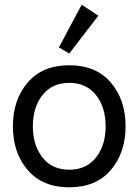

<svg xmlns="http://www.w3.org/2000/svg" viewBox="-20 -788 590 818"><path d="M98 -63.5Q35 -137 35 -250Q35 -363 98 -436.5Q161 -510 275 -510Q389 -510 452 -436.5Q515 -363 515 -250Q515 -137 452 -63.5Q389 10 275 10Q161 10 98 -63.5ZM161 -383Q120 -331 120 -250Q120 -169 161 -117Q202 -65 275 -65Q348 -65 389 -117Q430 -169 430 -250Q430 -331 389 -383Q348 -435 275 -435Q202 -435 161 -383ZM399 -721 275 -560 231 -586 328 -768Z"/></svg>

Font: Cherry Swash
Style: Regular
Weight: 400
Designer: Kasatkina Nataliya
Foundry: Nataliya Kasatkina
Version: Version 1.001